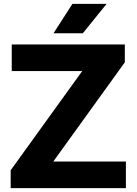

<svg xmlns="http://www.w3.org/2000/svg" viewBox="-20 -969 704 989"><path d="M35 0V-92L403.5 -603H40.5V-740H623V-648L254.5 -137H628.5V0ZM255.5 -797.5 353 -949H529L406.5 -797.5Z"/></svg>

Font: Encode Sans SemiExpanded SemiExpanded
Style: Bold
Weight: 700
Width: 6
Designer: Multiple Designers
Foundry: Impallari Type
Version: Version 3.000; ttfautohint (v1.8.3) -l 8 -r 50 -G 200 -x 14 